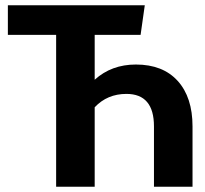

<svg xmlns="http://www.w3.org/2000/svg" viewBox="-20 -712 782 732"><path d="M498 -466Q601 -466 657.5 -403.5Q714 -341 714 -230V0H567V-230Q567 -354 462 -354Q389 -354 341 -303V0H194V-579H10V-692H532L516 -579H341V-408Q405 -466 498 -466Z"/></svg>

Font: Fira Sans SemiBold
Style: Regular
Weight: 600
Designer: bBox Type GmbH & Carrois Corporate GbR & Edenspiekermann AG
Foundry: bBox Type GmbH & Carrois Corporate GbR & Edenspiekermann AG
Version: Version 4.301;PS 004.301;hotconv 1.0.88;makeotf.lib2.5.64775